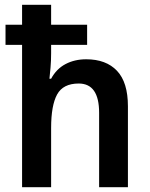

<svg xmlns="http://www.w3.org/2000/svg" viewBox="-20 -780 624 800"><path d="M193 -760V-677H343V-593H193V-558Q193 -527 190.5 -498Q188 -469 186 -452H193Q215 -493 253 -513Q291 -533 339 -533Q422 -533 467.5 -485Q513 -437 513 -337V0H393V-310Q393 -432 308 -432Q243 -432 218 -386.5Q193 -341 193 -247V0H72V-593H3V-677H72V-760Z"/></svg>

Font: Noto Sans Tamil SemiCondensed SemiBold
Style: Regular
Weight: 600
Width: 4
Designer: Jelle Bosma - Monotype Design Team
Foundry: Monotype Imaging Inc.
Version: Version 2.004; ttfautohint (v1.8.4.7-5d5b)